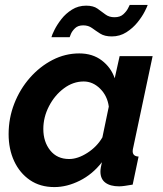

<svg xmlns="http://www.w3.org/2000/svg" viewBox="-20 -750 664 780"><path d="M201 10Q143 10 101.5 -18.5Q60 -47 37.5 -95.5Q15 -144 15 -205Q15 -270 38 -329Q61 -388 101.5 -434Q142 -480 193.5 -506.5Q245 -533 302 -533Q356 -533 393.5 -504.5Q431 -476 446 -432L466 -522H600L522 -154Q519 -142 519 -136Q519 -115 543 -114L519 0Q501 3 487.5 5Q474 7 464 7Q428 7 408 -8Q388 -23 388 -53Q388 -66 394 -91Q356 -42 304 -16Q252 10 201 10ZM261 -104Q296 -104 335 -129Q374 -154 396 -192L422 -317Q416 -361 386.5 -390Q357 -419 320 -419Q277 -419 239.5 -391Q202 -363 179 -318.5Q156 -274 156 -226Q156 -174 184 -139Q212 -104 261 -104ZM434 -602Q405 -602 387 -613.5Q369 -625 354 -636Q339 -647 318 -647Q297 -647 285 -635.5Q273 -624 268 -612Q263 -600 263 -599H189Q191 -608 201.5 -629Q212 -650 229.5 -672.5Q247 -695 272.5 -711Q298 -727 330 -727Q359 -727 376 -715Q393 -703 408 -691.5Q423 -680 445 -680Q468 -680 481 -692Q494 -704 500 -716Q506 -728 507 -730H580Q578 -723 567.5 -702.5Q557 -682 538.5 -659Q520 -636 493.5 -619Q467 -602 434 -602Z"/></svg>

Font: Raleway
Style: Bold Italic
Weight: 700
Italic angle: -12°
Designer: Matt McInerney, Pablo Impallari, Rodrigo Fuenzalida
Foundry: Matt McInerney, Pablo Impallari, Rodrigo Fuenzalida
Version: Version 4.101;RELEASE